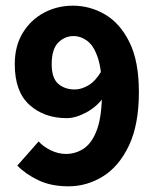

<svg xmlns="http://www.w3.org/2000/svg" viewBox="-20 -645 550 676"><path d="M221 11Q160 11 115 -10.5Q70 -32 41 -62L116 -147Q132 -129 158.5 -116Q185 -103 212 -103Q248 -103 277 -123.5Q306 -144 322.5 -191.5Q339 -239 339 -321Q339 -397 325 -440Q311 -483 288 -500.5Q265 -518 239 -518Q208 -518 185 -495Q162 -472 162 -419Q162 -370 185 -350Q208 -330 243 -330Q267 -330 292 -345Q317 -360 338 -396L345 -303Q321 -269 283.5 -249Q246 -229 215 -229Q136 -229 84 -275.5Q32 -322 32 -419Q32 -483 60 -529Q88 -575 134.5 -600Q181 -625 237 -625Q297 -625 350 -594Q403 -563 436 -496Q469 -429 469 -321Q469 -206 434 -132.5Q399 -59 342.5 -24Q286 11 221 11Z"/></svg>

Font: Narnoor ExtraBold
Style: Regular
Weight: 800
Designer: S. Sridhar Murthy
Foundry: SIL International
Version: Version 3.000